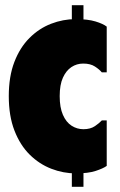

<svg xmlns="http://www.w3.org/2000/svg" viewBox="-20 -723 464 743"><path d="M258 -703H303V-536H258ZM258 -166H303V0H258ZM14 -351Q14 -427 35.5 -483Q57 -539 94 -576Q131 -613 177.5 -631Q224 -649 273 -649Q320 -649 349.5 -640Q379 -631 393 -620V-443H374Q365 -454 347.5 -465.5Q330 -477 302 -477Q277 -477 256.5 -463.5Q236 -450 223.5 -422.5Q211 -395 211 -351Q211 -307 223.5 -278.5Q236 -250 257 -236.5Q278 -223 303 -223Q330 -223 347.5 -235Q365 -247 374 -257H393V-81Q379 -71 350 -61.5Q321 -52 274 -52Q225 -52 178.5 -70Q132 -88 95 -124.5Q58 -161 36 -217.5Q14 -274 14 -351Z"/></svg>

Font: Phudu Black
Style: Regular
Weight: 900
Version: Version 1.005;gftools[0.9.23]